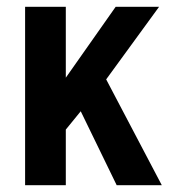

<svg xmlns="http://www.w3.org/2000/svg" viewBox="-20 -546 497 566"><path d="M54 0V-526H174V-317L321 -526H449L293 -312L457 0H324L218 -218L174 -164V0Z"/></svg>

Font: Archivo Narrow
Style: Bold
Weight: 700
Designer: Hector Gatti
Foundry: Omnibus-Type
Version: Version 3.002